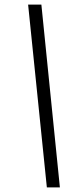

<svg xmlns="http://www.w3.org/2000/svg" viewBox="-20 -673 334 840"><path d="M242 147H185L103 -653H161Z"/></svg>

Font: Lisu Bosa
Style: Italic
Weight: 400
Italic angle: -19°
Designer: David Morse, Annie Olsen, Victor Gaultney, Frank Grießhammer (Latin)
Foundry: SIL International
Version: Version 2.000